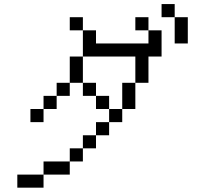

<svg xmlns="http://www.w3.org/2000/svg" viewBox="-20 -832 1040 915"><path d="M187.5 0H62.5V62.5H187.5ZM187.5 0H312.5V-62.5H187.5ZM312.5 -62.5H375V-125H312.5ZM375 -125H437.5V-187.5H375ZM437.5 -187.5H500V-250H437.5ZM500 -250H562.5V-312.5H500ZM187.5 -312.5H125V-250H187.5ZM187.5 -312.5H250V-375H187.5ZM500 -312.5V-375H437.5V-312.5ZM562.5 -312.5H625Q625 -312.5 625 -437.5H562.5Q562.5 -437.5 562.5 -312.5ZM250 -375H312.5V-437.5H250ZM437.5 -375V-437.5H375V-375ZM312.5 -437.5H375Q375 -437.5 375 -562.5H312.5Q312.5 -562.5 312.5 -437.5ZM625 -437.5H687.5Q687.5 -437.5 687.5 -562.5H750Q750 -562.5 750 -687.5H687.5V-625H437.5V-687.5H375Q375 -687.5 375 -562.5H625Q625 -562.5 625 -437.5ZM375 -687.5V-750H312.5V-687.5ZM687.5 -687.5V-750H625V-687.5ZM812.5 -750Q812.5 -750 812.5 -625H875Q875 -625 875 -750ZM812.5 -750V-812.5H750V-750Z"/></svg>

Font: Unifont
Style: Regular
Weight: 500
Version: Version 15.1.04